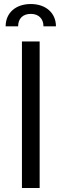

<svg xmlns="http://www.w3.org/2000/svg" viewBox="-20 -934 305 954"><path d="M177 -728H89V0H177ZM8 -803H70C70 -841 93 -865 133 -865C172 -865 196 -841 196 -803H258C258 -870 207 -914 133 -914C58 -914 8 -870 8 -803Z"/></svg>

Font: Wafeq
Style: Regular
Weight: 400
Designer: Rasmus Andersson & Azza Alameddine
Foundry: Google & TypeTogether
Version: Version 3.000;FEAKit 1.0